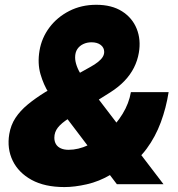

<svg xmlns="http://www.w3.org/2000/svg" viewBox="-20 -758 731 790"><path d="M245.1 11.7Q164.1 11.7 110.1 -17.8Q56.2 -47.4 32.2 -96.9Q8.3 -146.5 18.1 -206.1Q24.4 -243.7 43.7 -272.9Q63 -302.2 94 -327.9Q125 -353.5 166 -378.9L349.1 -481Q370.6 -492.7 383.5 -503.2Q396.5 -513.7 402.6 -523.7Q408.7 -533.7 408.7 -544.4Q408.7 -562 394.5 -573Q380.4 -584 356.4 -584Q338.4 -584 323 -576.9Q307.6 -569.8 298.3 -556.2Q289.1 -542.5 289.1 -521.5Q289.1 -505.9 295.7 -487.1Q302.2 -468.3 317.9 -443.1Q333.5 -418 360.4 -382.8L652.8 0H460.9L220.2 -317.4Q202.6 -340.8 180.9 -375Q159.2 -409.2 146.5 -453.1Q133.8 -497.1 142.6 -549.8Q151.4 -602.1 183.3 -644.8Q215.3 -687.5 265.1 -712.9Q314.9 -738.3 376 -738.3Q439.9 -738.3 482.2 -711.4Q524.4 -684.6 542.5 -639.6Q560.5 -594.7 551.3 -541Q545.9 -508.8 531.2 -479.7Q516.6 -450.7 492.4 -425.3Q468.3 -399.9 433.6 -377.9L264.2 -271.5Q232.4 -251.5 218 -232.9Q203.6 -214.4 203.6 -191.4Q203.6 -175.8 210.4 -164.6Q217.3 -153.3 230.5 -147.5Q243.7 -141.6 262.2 -141.6Q301.8 -141.6 343.3 -160.9Q384.8 -180.2 421.6 -213.6Q458.5 -247.1 484.6 -289.8Q510.7 -332.5 518.6 -378.9H673.8Q663.6 -314 641.6 -254.6Q619.6 -195.3 583.7 -146.5Q547.9 -97.7 495.6 -64.5L436 -39.6Q387.7 -11.2 337.4 0.2Q287.1 11.7 245.1 11.7Z"/></svg>

Font: Inter 16pt Black
Style: Italic
Weight: 900
Italic angle: -9.3988°
Version: Version 4.001;git-66647c0bb